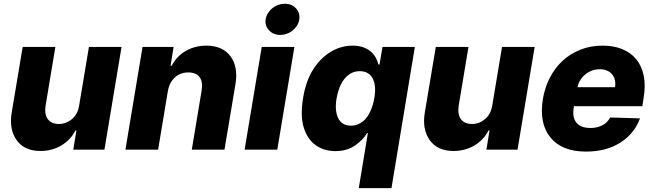

<svg xmlns="http://www.w3.org/2000/svg" viewBox="-20 -795 3473 1020"><path d="M42.3 -197.8 100.5 -545.5H274.1L221.9 -231.9Q218.8 -209.5 221.9 -191.9Q225.1 -174.4 234.2 -161.9Q243.3 -149.5 258 -142.9Q272.7 -136.4 292.6 -136.4Q331 -136.4 362.2 -162.3Q393.1 -187.9 400.6 -235.4L452.4 -545.5H625.7L534.8 0H369.3L386 -101.6H380.3Q367.2 -75.3 347.5 -55Q327.8 -34.8 303.6 -21Q279.5 -7.1 252 0Q224.4 7.1 195.7 7.1Q153.4 7.1 121.8 -6.7Q90.2 -20.6 69.2 -49.4Q27 -107.2 42.3 -197.8Z M737.2 -545.5H902.3L886 -445.3H892Q905.5 -471.6 924.9 -491.7Q944.2 -511.7 968 -525.2Q991.8 -538.7 1019.2 -545.6Q1046.5 -552.6 1075.6 -552.6Q1161.9 -552.6 1204.2 -496.4Q1246.4 -440 1230.8 -347.7L1172.6 0H998.9L1051.1 -313.6Q1058.9 -360.4 1040.3 -385.3Q1021.7 -410.2 979.8 -410.2Q959.5 -410.2 941.4 -403.4Q923.3 -396.7 909.3 -383.9Q895.2 -371.1 885.5 -352.8Q875.7 -334.5 871.8 -311.1L820 0H646.3Z M1370.4 -545.5H1544L1453.1 0H1279.5ZM1391.3 -692.5Q1394.2 -710.2 1403.8 -725.5Q1413.4 -740.8 1427.2 -751.8Q1441.1 -762.8 1458.1 -769Q1475.1 -775.2 1492.5 -775.2Q1529.8 -775.2 1552.2 -751.1Q1574.6 -726.9 1570 -692.5Q1567.5 -674.4 1558.1 -659.3Q1548.7 -644.2 1534.8 -633Q1521 -621.8 1504.1 -615.6Q1487.2 -609.4 1469.5 -609.4Q1432.5 -609.4 1409.4 -633.9Q1386.7 -658.4 1391.3 -692.5Z M1589.8 -272.4Q1597.7 -321.7 1611.9 -360.6Q1626.1 -399.5 1646.7 -430.8Q1666.9 -461.6 1691.1 -484.6Q1715.2 -507.5 1741.7 -522.5Q1768.1 -537.6 1796.3 -545.1Q1824.6 -552.6 1853 -552.6Q1885.7 -552.6 1909.4 -543.9Q1933.2 -535.2 1949.8 -521.1Q1966.3 -507.1 1976 -489Q1985.8 -470.9 1990.4 -452.1H1996.1L2012.1 -545.5H2183.9L2059.7 204.5H1886L1934.3 -88.4H1930.4Q1919.4 -70 1903.4 -53.3Q1887.4 -36.6 1865.8 -21.7Q1822.4 7.8 1761.4 7.8Q1701.3 7.8 1657 -23.8Q1612.2 -55.8 1593.6 -117.5Q1574.9 -179.3 1589.8 -272.4ZM1776.6 -167.3Q1796.2 -127.5 1844.1 -127.5Q1863.6 -127.5 1879.6 -133.7Q1895.6 -139.9 1908.6 -150.6Q1921.5 -161.2 1931.3 -175.4Q1941.1 -189.6 1948.3 -205.8Q1955.6 -221.9 1960.6 -239.2Q1965.6 -256.4 1968.4 -272.7Q1974.4 -306.5 1972.1 -333.1Q1969.8 -359.7 1959.9 -378.4Q1949.9 -397 1932.7 -407Q1915.5 -416.9 1891.7 -416.9Q1862.6 -416.9 1841.1 -403.6Q1819.6 -390.3 1804.9 -369.5Q1790.1 -348.7 1781.2 -323Q1772.4 -297.2 1768.1 -272.7Q1757.1 -207.4 1776.6 -167.3Z M2236.9 -197.8 2295.1 -545.5H2468.8L2416.5 -231.9Q2413.4 -209.5 2416.5 -191.9Q2419.7 -174.4 2428.8 -161.9Q2437.9 -149.5 2452.6 -142.9Q2467.3 -136.4 2487.2 -136.4Q2525.6 -136.4 2556.8 -162.3Q2587.7 -187.9 2595.2 -235.4L2647 -545.5H2820.3L2729.4 0H2563.9L2580.6 -101.6H2574.9Q2561.8 -75.3 2542.1 -55Q2522.4 -34.8 2498.2 -21Q2474.1 -7.1 2446.6 0Q2419 7.1 2390.3 7.1Q2348 7.1 2316.4 -6.7Q2284.8 -20.6 2263.8 -49.4Q2221.6 -107.2 2236.9 -197.8Z M2864.3 -270.6Q2874.6 -331.3 2901.5 -383Q2928.3 -434.7 2969.1 -472.3Q3009.9 -509.9 3063.7 -531.2Q3117.5 -552.6 3181.8 -552.6Q3239.7 -552.6 3285.2 -534.3Q3330.6 -516 3359.7 -480.6Q3388.8 -445.3 3399.7 -393.3Q3410.5 -341.3 3399.1 -274.1L3392.4 -230.8H3029.1L3028.1 -224.4Q3019.2 -171.2 3042.3 -143.1Q3065.3 -115.1 3117.5 -115.1Q3152 -115.1 3179.3 -129.1Q3206.7 -143.1 3221.6 -170.8L3380 -166.2Q3350.9 -85.9 3276.3 -38Q3201.3 10.3 3093.4 10.3Q2965.2 10.3 2903.8 -65Q2842.7 -140.3 2864.3 -270.6ZM3047.6 -331.7H3247.2Q3253.9 -373.6 3231.2 -400.6Q3208.5 -427.2 3165.8 -427.2Q3144.5 -427.2 3125.2 -420.1Q3105.8 -413 3090 -400.2Q3074.2 -387.4 3063.2 -370Q3052.2 -352.6 3047.6 -331.7Z"/></svg>

Font: Inter P Extra Bold
Style: Italic
Weight: 800
Italic angle: 9.39999°
Designer: Rasmus Andersson
Foundry: rsms
Version: Version 3.018;git-588b23468